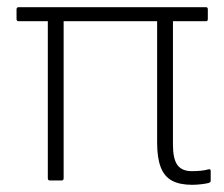

<svg xmlns="http://www.w3.org/2000/svg" viewBox="-20 -502 624 534"><path d="M514 12Q480 12 458.5 0.5Q437 -11 427 -37Q417 -63 417 -105V-443H157V-6Q157 0 151 0H119Q113 0 113 -6V-443H32Q26 -443 26 -449V-476Q26 -482 32 -482H553Q558 -482 558 -476V-449Q558 -443 553 -443H461V-100Q461 -60 473.5 -43Q486 -26 513 -26Q525 -26 537 -27Q549 -28 560 -31Q566 -33 566 -26V1Q566 5 560 7Q552 9 539 10.5Q526 12 514 12Z"/></svg>

Font: Sofia Sans ExtraLight
Style: Regular
Weight: 250
Version: Version 4.100-B